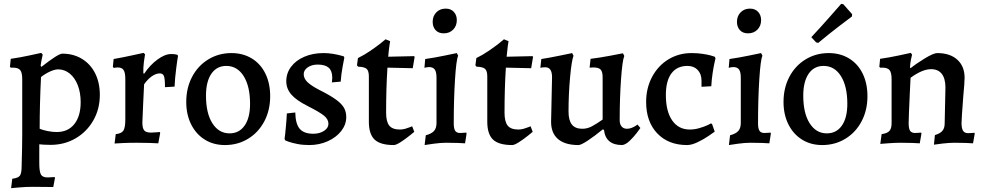

<svg xmlns="http://www.w3.org/2000/svg" viewBox="-20 -745 5129 1002"><path d="M44 188Q75 184 84 171.5Q93 159 93 120Q96 15 96 -41V-332Q96 -366 85.5 -379Q75 -392 48 -392H36L32 -397L36 -438Q85 -445 133 -455.5Q181 -466 195 -469L203 -460Q202 -455 198 -437Q194 -419 192 -402L196 -396Q284 -465 305 -465Q363 -465 407.5 -438Q452 -411 476.5 -362.5Q501 -314 501 -250Q501 -176 467 -116.5Q433 -57 374.5 -23Q316 11 244 11Q226 11 208.5 10Q191 9 185 8V106Q185 150 193.5 165.5Q202 181 228 181Q238 181 248 180Q258 179 265 179L267 183L258 231L151 230Q115 230 81.5 233Q48 236 38 237ZM401 -212Q401 -261 386 -300Q371 -339 344 -361Q317 -383 284 -383Q266 -383 241.5 -372Q217 -361 194 -343Q187 -201 187 -73Q204 -66 228.5 -61Q253 -56 276 -56Q335 -56 368 -97.5Q401 -139 401 -212Z M634 -122V-332Q634 -366 625 -379.5Q616 -393 594 -393Q587 -393 581.5 -392Q576 -391 574 -390L569 -397L573 -437Q619 -445 667 -455.5Q715 -466 729 -469L737 -462Q735 -453 731 -422Q727 -391 728 -363L732 -360Q763 -406 802 -434.5Q841 -463 873 -463Q886 -463 895 -461.5Q904 -460 906 -459L909 -453Q906 -438 899.5 -387.5Q893 -337 891 -293L841 -290Q841 -334 835.5 -348Q830 -362 814 -362Q794 -362 772.5 -347Q751 -332 732 -305Q731 -277 727.5 -211.5Q724 -146 723 -106Q723 -76 732.5 -64.5Q742 -53 768 -53Q782 -53 795.5 -54.5Q809 -56 814 -56L816 -51L806 3Q794 2 761 1Q728 0 692 0Q655 0 621 1.5Q587 3 578 4L584 -45Q614 -48 624 -63.5Q634 -79 634 -122Z M952 -213Q952 -286 982.5 -344Q1013 -402 1067 -435Q1121 -468 1188 -468Q1248 -468 1294 -440Q1340 -412 1365 -361Q1390 -310 1390 -243Q1390 -170 1359.5 -112Q1329 -54 1275 -21Q1221 12 1154 12Q1094 12 1048.5 -16.5Q1003 -45 977.5 -96Q952 -147 952 -213ZM1285 -203Q1285 -295 1251.5 -348Q1218 -401 1161 -401Q1111 -401 1083 -360Q1055 -319 1055 -246Q1055 -154 1088.5 -101.5Q1122 -49 1178 -49Q1228 -49 1256.5 -89.5Q1285 -130 1285 -203Z M1469 -12 1465 -20Q1468 -39 1472 -83.5Q1476 -128 1477 -153L1521 -158Q1522 -99 1544 -73Q1566 -47 1615 -47Q1648 -47 1671 -62Q1694 -77 1694 -99Q1694 -122 1672 -140.5Q1650 -159 1585 -192Q1527 -221 1500.5 -251.5Q1474 -282 1474 -321Q1474 -363 1499 -396.5Q1524 -430 1568.5 -449Q1613 -468 1668 -468Q1694 -468 1717.5 -464Q1741 -460 1755.5 -456Q1770 -452 1774 -451L1777 -444Q1775 -434 1768 -397Q1761 -360 1758 -319L1712 -315Q1712 -318 1713 -325Q1714 -332 1714 -339Q1714 -375 1695.5 -391.5Q1677 -408 1638 -408Q1607 -408 1586 -393.5Q1565 -379 1565 -358Q1565 -336 1583.5 -317.5Q1602 -299 1644 -277Q1700 -249 1731 -227Q1762 -205 1774.5 -183.5Q1787 -162 1787 -134Q1787 -95 1761 -61.5Q1735 -28 1690.5 -8Q1646 12 1594 12Q1560 12 1532.5 6.5Q1505 1 1489 -4.5Q1473 -10 1469 -12Z M1905 -110V-346Q1905 -375 1893.5 -385.5Q1882 -396 1849 -397L1843 -404L1848 -442Q1881 -458 1913 -480Q1945 -502 1966 -518.5Q1987 -535 1992 -540L2016 -530Q2015 -525 2012 -504.5Q2009 -484 2006 -449L2140 -452L2144 -449L2134 -389L2002 -392Q1995 -285 1995 -157Q1995 -110 2011.5 -89.5Q2028 -69 2067 -69Q2081 -69 2095 -73Q2109 -77 2118.5 -81Q2128 -85 2131 -86L2142 -57Q2136 -52 2115.5 -35.5Q2095 -19 2071 -3.5Q2047 12 2035 12Q1965 12 1935 -16.5Q1905 -45 1905 -110Z M2202 -39Q2232 -47 2245 -61.5Q2258 -76 2258 -103V-340Q2258 -369 2249 -382Q2240 -395 2219 -395Q2213 -395 2205 -393.5Q2197 -392 2195 -391L2199 -437Q2248 -444 2298.5 -454.5Q2349 -465 2364 -468L2371 -454Q2361 -433 2354.5 -329.5Q2348 -226 2348 -101Q2348 -74 2355.5 -62.5Q2363 -51 2381 -51Q2391 -51 2400.5 -52Q2410 -53 2413 -53L2415 -48L2407 3Q2397 2 2368.5 1Q2340 0 2308 0Q2280 0 2243.5 5Q2207 10 2196 12ZM2238 -631Q2238 -661 2257 -680.5Q2276 -700 2306 -700Q2333 -700 2348.5 -683Q2364 -666 2364 -640Q2364 -610 2345 -590.5Q2326 -571 2296 -571Q2268 -571 2253 -588Q2238 -605 2238 -631Z M2523 -110V-346Q2523 -375 2511.5 -385.5Q2500 -396 2467 -397L2461 -404L2466 -442Q2499 -458 2531 -480Q2563 -502 2584 -518.5Q2605 -535 2610 -540L2634 -530Q2633 -525 2630 -504.5Q2627 -484 2624 -449L2758 -452L2762 -449L2752 -389L2620 -392Q2613 -285 2613 -157Q2613 -110 2629.5 -89.5Q2646 -69 2685 -69Q2699 -69 2713 -73Q2727 -77 2736.5 -81Q2746 -85 2749 -86L2760 -57Q2754 -52 2733.5 -35.5Q2713 -19 2689 -3.5Q2665 12 2653 12Q2583 12 2553 -16.5Q2523 -45 2523 -110Z M2826 -394Q2817 -394 2809.5 -393Q2802 -392 2800 -391L2805 -437Q2850 -444 2900.5 -454.5Q2951 -465 2966 -468L2973 -454Q2963 -429 2955 -340.5Q2947 -252 2947 -163Q2947 -117 2964.5 -95Q2982 -73 3019 -73Q3045 -73 3068.5 -85.5Q3092 -98 3125 -121V-341Q3125 -371 3114.5 -382Q3104 -393 3077 -393L3057 -392L3062 -438Q3111 -444 3163.5 -454Q3216 -464 3231 -467L3238 -453Q3228 -430 3221 -331.5Q3214 -233 3214 -117Q3214 -97 3224 -85Q3234 -73 3252 -73Q3265 -73 3277 -78Q3289 -83 3297 -88Q3305 -93 3307 -95L3322 -77Q3318 -71 3302.5 -50.5Q3287 -30 3266 -10Q3245 10 3227 12Q3141 12 3132 -67L3126 -70Q3082 -34 3047 -11Q3012 12 2999 12Q2929 12 2892.5 -19Q2856 -50 2856 -109L2861 -342Q2861 -394 2826 -394Z M3352 -213Q3352 -285 3383 -343.5Q3414 -402 3468 -435Q3522 -468 3589 -468Q3620 -468 3646.5 -464Q3673 -460 3689.5 -455.5Q3706 -451 3710 -449L3714 -441Q3713 -436 3708.5 -416Q3704 -396 3699 -363.5Q3694 -331 3692 -295L3641 -292V-324Q3641 -359 3621 -380Q3601 -401 3568 -401Q3513 -401 3484 -362Q3455 -323 3455 -249Q3455 -164 3488 -116.5Q3521 -69 3580 -69Q3604 -69 3628.5 -76Q3653 -83 3669.5 -90.5Q3686 -98 3690 -101L3696 -98L3710 -58Q3703 -53 3678.5 -36Q3654 -19 3622 -3.5Q3590 12 3566 12Q3468 12 3410 -49Q3352 -110 3352 -213Z M3790 -39Q3820 -47 3833 -61.5Q3846 -76 3846 -103V-340Q3846 -369 3837 -382Q3828 -395 3807 -395Q3801 -395 3793 -393.5Q3785 -392 3783 -391L3787 -437Q3836 -444 3886.5 -454.5Q3937 -465 3952 -468L3959 -454Q3949 -433 3942.5 -329.5Q3936 -226 3936 -101Q3936 -74 3943.5 -62.5Q3951 -51 3969 -51Q3979 -51 3988.5 -52Q3998 -53 4001 -53L4003 -48L3995 3Q3985 2 3956.5 1Q3928 0 3896 0Q3868 0 3831.5 5Q3795 10 3784 12ZM3826 -631Q3826 -661 3845 -680.5Q3864 -700 3894 -700Q3921 -700 3936.5 -683Q3952 -666 3952 -640Q3952 -610 3933 -590.5Q3914 -571 3884 -571Q3856 -571 3841 -588Q3826 -605 3826 -631Z M4069 -213Q4069 -286 4099.5 -344Q4130 -402 4184 -435Q4238 -468 4305 -468Q4365 -468 4411 -440Q4457 -412 4482 -361Q4507 -310 4507 -243Q4507 -170 4476.5 -112Q4446 -54 4392 -21Q4338 12 4271 12Q4211 12 4165.5 -16.5Q4120 -45 4094.5 -96Q4069 -147 4069 -213ZM4402 -203Q4402 -295 4368.5 -348Q4335 -401 4278 -401Q4228 -401 4200 -360Q4172 -319 4172 -246Q4172 -154 4205.5 -101.5Q4239 -49 4295 -49Q4345 -49 4373.5 -89.5Q4402 -130 4402 -203ZM4239 -524 4214 -551Q4261 -601 4308.5 -655Q4356 -709 4370 -725L4381 -723L4427 -671L4426 -659Q4411 -648 4358 -607.5Q4305 -567 4250 -521Z M4910 -101 4914 -288Q4914 -335 4895 -359.5Q4876 -384 4839 -384Q4793 -384 4732 -339Q4729 -276 4728 -257Q4722 -129 4722 -102Q4722 -74 4729.5 -62.5Q4737 -51 4756 -51Q4765 -51 4774.5 -52Q4784 -53 4787 -53L4789 -49L4780 3Q4770 2 4741.5 1Q4713 0 4682 0Q4653 0 4618.5 2.5Q4584 5 4574 6L4581 -45Q4610 -49 4621.5 -61.5Q4633 -74 4633 -102V-332Q4633 -366 4622.5 -379Q4612 -392 4585 -392H4573L4569 -397L4573 -438Q4622 -445 4670.5 -455.5Q4719 -466 4733 -469L4740 -460Q4738 -454 4734 -434Q4730 -414 4729 -393L4732 -389Q4760 -412 4806 -440Q4852 -468 4871 -468Q4938 -468 4976 -433.5Q5014 -399 5014 -339Q5014 -315 5007 -241Q4998 -124 4998 -103Q4998 -75 5006 -62.5Q5014 -50 5032 -50Q5042 -50 5051.5 -51Q5061 -52 5065 -52L5067 -48L5058 3Q5048 2 5020 1Q4992 0 4961 0Q4935 0 4900 4Q4865 8 4854 10L4859 -40Q4886 -48 4898 -62Q4910 -76 4910 -101Z"/></svg>

Font: Alegreya Medium
Style: Regular
Weight: 500
Designer: Juan Pablo del Peral
Foundry: Huerta Tipografica
Version: Version 2.007; ttfautohint (v1.6)